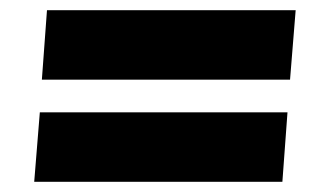

<svg xmlns="http://www.w3.org/2000/svg" viewBox="-20 -477 640 376"><path d="M548 -321H62L72 -457H559ZM533 -121H47L58 -257H543Z"/></svg>

Font: Nunito Sans Heavy Heavy
Style: Italic
Weight: 400
Italic angle: -4.541°
Designer: Vernon Adams
Foundry: Vernon Adams
Version: Version 2.002